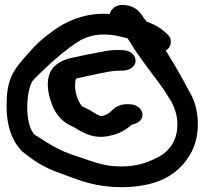

<svg xmlns="http://www.w3.org/2000/svg" viewBox="-20 -716 846 796"><path d="M284 -190C306 -179 361 -133 438 -154C474 -160 506 -181 526 -199C548 -203 571 -216 571 -240C571 -262 549 -284 515 -284H506C479 -284 456 -272 442 -256C432 -246 418 -237 400 -235H397C388 -238 378 -243 366 -251C344 -266 324 -271 318 -278C301 -300 288 -338 292 -376C295 -392 290 -389 312 -394C338 -400 360 -404 390 -411C420 -417 447 -423 474 -423H481C515 -421 542 -439 542 -464C542 -484 525 -507 489 -508C460 -510 430 -508 401 -501C363 -494 320 -486 281 -477C246 -470 218 -456 198 -433V-432L197 -431C168 -391 178 -334 190 -299C203 -257 226 -214 284 -190ZM114 -379C131 -401 210 -473 233 -491C286 -532 328 -573 411 -573C447 -573 470 -567 505 -558C505 -558 506 -558 509 -557L518 -543C561 -471 618 -404 662 -340L692 -292C704 -268 713 -244 715 -213C719 -140 688 -93 635 -64C593 -43 550 -26 484 -26C466 -26 447 -27 433 -29C376 -39 330 -58 273 -77C221 -95 175 -124 133 -152H132C83 -177 84 -329 114 -379ZM74 -86H75C112 -56 160 -21 229 2L286 23C339 43 404 60 483 60C538 60 592 52 635 36C702 11 748 -34 776 -90C813 -165 806 -268 767 -333L741 -381C718 -424 693 -464 667 -507C679 -513 688 -526 688 -541C688 -548 689 -558 678 -570C655 -592 631 -612 588 -626C572 -645 567 -661 544 -679C527 -692 467 -712 441 -672C438 -668 436 -665 435 -658C430 -658 419 -659 411 -659C321 -659 251 -625 204 -591C156 -557 131 -534 92 -489C46 -437 12 -399 8 -307C3 -210 23 -137 74 -86Z"/></svg>

Font: Stray Cat
Style: BlkExt
Weight: 900
Version: Version 1.0